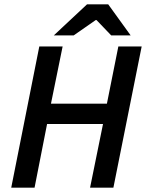

<svg xmlns="http://www.w3.org/2000/svg" viewBox="-20 -869 678 889"><path d="M32 0 162 -654H270L216 -389H475L528 -654H636L505 0H397L457 -295H198L140 0ZM229 -705 383 -849H481L585 -705H495L427 -776H423L321 -705Z"/></svg>

Font: Source Sans 3 ExtraLight SemiBold
Style: Italic
Weight: 600
Italic angle: -11°
Version: Version 3.052;hotconv 1.1.0;makeotfexe 2.6.0